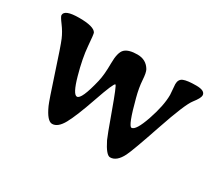

<svg xmlns="http://www.w3.org/2000/svg" viewBox="-89 -642 928 818"><g transform="rotate(30 374.5 -233.5)"><path d="M719.7 -434.6Q719.7 -421.4 696.8 -392.3Q673.8 -363.3 626.7 -223.9Q579.6 -84.5 564.9 -55.2Q542 -9.3 509.8 -9.3Q490.7 -9.3 462.4 -66.4Q455.6 -80.1 417.7 -185.1Q379.9 -290 374.5 -290Q366.2 -290 332.3 -191.4Q298.3 -92.8 275.4 -51Q252.4 -9.3 224.6 -9.3Q200.2 -9.3 173.8 -67.9Q164.6 -88.4 127.4 -202.6Q90.3 -316.9 78.6 -344.2Q66.9 -371.6 47.4 -397.7Q27.8 -423.8 27.8 -430.7Q27.8 -458.5 99.9 -458.5Q171.9 -458.5 184.6 -435.5Q187.5 -430.2 191.9 -373.3Q196.3 -316.4 217.8 -239.5Q239.3 -162.6 258.3 -162.6Q280.3 -162.6 305.2 -267.6Q313.5 -302.7 313.5 -357.9Q313.5 -413.1 331.8 -430.2Q350.1 -447.3 392.8 -447.3Q435.5 -447.3 456.1 -412.1Q463.4 -399.4 465.6 -363.5Q467.8 -327.6 479.5 -283.7Q510.7 -164.1 525.9 -164.1Q546.9 -164.1 572.8 -239.5Q598.6 -314.9 598.6 -367.7L594.7 -418.5Q594.7 -442.4 612.8 -450.2Q631.3 -458 675.5 -458Q719.7 -458 719.7 -434.6Z"/></g></svg>

Font: Averia Serif
Style: Regular
Weight: 500
Version: Version 1.0